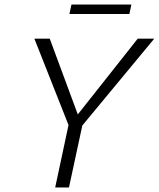

<svg xmlns="http://www.w3.org/2000/svg" viewBox="-20 -829 702 849"><path d="M561 -809 552 -767H287L296 -809ZM662 -658 344 -274 285 0H224L283 -276L132 -658H200L324 -323L589 -658Z"/></svg>

Font: EauTestInfant Semilight
Style: Italic
Weight: 300
Italic angle: -12°
Designer: Christian Thalmann (Catharsis Fonts)
Version: Version 0.001;PS 000.001;hotconv 1.0.88;makeotf.lib2.5.64775